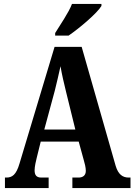

<svg xmlns="http://www.w3.org/2000/svg" viewBox="-20 -951 680 971"><path d="M259 -784V-771H327C384 -810 473 -886 493 -921V-931H344C327 -886 285 -827 259 -784ZM5 0H226V-53H189C163 -53 155 -67 155 -90C155 -109 162 -138 166 -154L186 -235H378L404 -140C408 -127 414 -104 414 -87C414 -62 397 -53 377 -53H346V0H640V-53H631C600 -53 578 -69 565 -112L393 -714H256L79 -125C62 -66 41 -53 12 -53H5ZM204 -296 257 -492C267 -532 277 -575 286 -616C293 -574 303 -532 314 -487L361 -296Z"/></svg>

Font: Noto Serif Sinhala ExtraCondensed ExtraBold
Style: Regular
Weight: 800
Width: 2
Designer: Jelle Bosma - Monotype Design Team
Foundry: Monotype Imaging Inc.
Version: Version 2.007